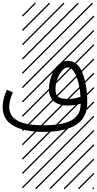

<svg xmlns="http://www.w3.org/2000/svg" viewBox="-166 -978 720 1424"><path d="M431.2 -260.7Q427.2 -318.4 414.6 -367.7Q401.9 -417 381.8 -447.5Q361.8 -478 338.9 -478Q305.2 -478 275.4 -426.3Q245.6 -374.5 245.6 -317.9Q245.6 -272.9 267.6 -258.5Q289.6 -244.1 334 -244.1Q390.1 -244.1 431.2 -260.7ZM481.4 -214.8Q481.4 0 157.2 0Q12.7 0 -66.9 -45.4Q-146.5 -90.8 -146.5 -185.5Q-146.5 -241.7 -115.2 -312.5L-70.3 -293Q-97.7 -230.5 -97.7 -185.5Q-97.7 -118.2 -36.9 -83.5Q23.9 -48.8 157.2 -48.8Q222.2 -48.8 270.5 -56.9Q318.8 -64.9 349.1 -78.4Q379.4 -91.8 398.2 -112.8Q417 -133.8 424.6 -156.7Q432.1 -179.7 432.6 -209.5Q390.1 -195.3 334 -195.3Q314.5 -195.3 296.9 -198.2Q279.3 -201.2 260.5 -209.2Q241.7 -217.3 228 -230.5Q214.4 -243.7 205.6 -266.1Q196.8 -288.6 196.8 -317.9Q196.8 -349.6 205.8 -384.8Q214.8 -419.9 231.4 -452.1Q248 -484.4 276.4 -505.6Q304.7 -526.9 338.9 -526.9Q373 -526.9 399.4 -504.6Q425.8 -482.4 440.7 -449.5Q455.6 -416.5 465.3 -372.6Q475.1 -328.6 478.3 -290.8Q481.4 -252.9 481.4 -214.8ZM526.9 410.6 533.7 417.5 525.4 425.8 518.6 418.9ZM526.9 304.7 533.7 311.5 419.4 425.8 412.6 418.9ZM526.9 198.7 533.7 205.6 313.5 425.8 306.6 418.9ZM526.9 92.3 533.7 99.1 207.5 425.8 200.7 418.9ZM526.9 -13.2 533.7 -6.3 101.6 425.8 94.7 418.9ZM526.9 -119.1 533.7 -112.3 3.4 418 -3.4 411.1ZM526.9 -225.6 533.7 -218.8 3.4 311.5 -3.4 304.7ZM526.9 -331.5 533.7 -324.7 3.4 205.6 -3.4 198.7ZM526.9 -438 533.7 -431.2 3.4 99.1 -3.4 92.3ZM526.9 -543.5 533.7 -536.6 3.4 -6.3 -3.4 -13.2ZM526.9 -649.4 533.7 -642.6 3.4 -112.3 -3.4 -119.1ZM526.9 -755.9 533.7 -749 3.4 -218.8 -3.4 -225.6ZM526.9 -861.8 533.7 -855 3.4 -324.7 -3.4 -331.5ZM516.6 -958 523.4 -951.2 3.4 -431.2 -3.4 -438ZM411.1 -958 418 -951.2 3.4 -536.6 -3.4 -543.5ZM305.2 -958 312 -951.2 3.4 -642.6 -3.4 -649.4ZM198.7 -958 205.6 -951.2 3.4 -749 -3.4 -755.9ZM92.3 -958 99.1 -951.2 3.4 -855 -3.4 -861.8Z"/></svg>

Font: AzarMehrMSRS2
Style: Regular
Weight: 1
Designer: Amin Abedi
Version: Version 1.00